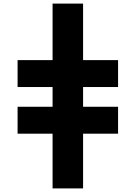

<svg xmlns="http://www.w3.org/2000/svg" viewBox="-20 -830 756 1070"><path d="M78 -85V-235H273V-345H78V-495H273V-810H443V-495H638V-345H443V-235H638V-85H443V220H273V-85Z"/></svg>

Font: M PLUS 1p Black
Style: Regular
Weight: 900
Version: Version 1.061